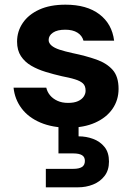

<svg xmlns="http://www.w3.org/2000/svg" viewBox="-20 -534 574 821"><path d="M273 12Q204 12 152.5 -10Q101 -32 72 -71Q43 -110 38 -159H178Q182 -141 194 -126.5Q206 -112 225.5 -103Q245 -94 271 -94Q297 -94 313.5 -101.5Q330 -109 338 -121Q346 -133 346 -146Q346 -167 334.5 -177.5Q323 -188 300 -195Q277 -202 245 -208Q210 -216 175.5 -226.5Q141 -237 113.5 -253Q86 -269 69.5 -294Q53 -319 53 -356Q53 -400 77.5 -436Q102 -472 148 -493Q194 -514 260 -514Q351 -514 405 -473Q459 -432 468 -360H337Q331 -382 311 -394.5Q291 -407 259 -407Q225 -407 206.5 -394.5Q188 -382 188 -363Q188 -350 200 -339.5Q212 -329 235 -321.5Q258 -314 290 -307Q348 -295 392 -279.5Q436 -264 461.5 -235.5Q487 -207 487 -154Q487 -106 461 -68.5Q435 -31 387 -9.5Q339 12 273 12ZM176 267V188H293Q318 188 330.5 180Q343 172 343 154Q343 137 330.5 129.5Q318 122 293 122H230V-4H316V49Q349 49 378.5 60Q408 71 427 94.5Q446 118 446 157Q446 194 427 218.5Q408 243 378 255Q348 267 313 267Z"/></svg>

Font: DM Sans 16pt ExtraBold
Style: Regular
Weight: 800
Version: Version 4.004;gftools[0.9.30]